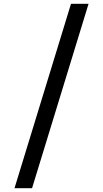

<svg xmlns="http://www.w3.org/2000/svg" viewBox="-20 -843 540 1006"><path d="M56 143 352 -823H444L148 143Z"/></svg>

Font: Iosevka Term Medium
Style: Regular
Weight: 500
Monospace: yes
Designer: Belleve Invis
Foundry: Belleve Invis
Version: Version 26.3.1